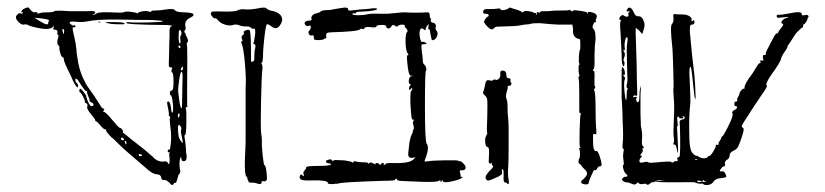

<svg xmlns="http://www.w3.org/2000/svg" viewBox="-20 -753 2276 530"><path d="M113 -689Q113 -692 115 -696Q116 -698 112 -699Q108 -700 96 -702L75 -704L88 -696Q113 -680 113 -689ZM153 -666 155 -659Q157 -659 157 -666Q157 -673 154 -673Q151 -673 153 -666ZM478 -643Q476 -651 480 -657Q482 -660 480.5 -665Q479 -670 475 -670Q474 -670 473.5 -663.5Q473 -657 473 -649.5Q473 -642 474 -638Q476 -630 478 -635Q479 -638 478 -643ZM478 -623Q478 -627 475 -627Q471 -627 473 -623Q474 -620 477 -620Q478 -620 478 -623ZM484 -569Q482 -569 480 -564Q478 -559 481 -559Q485 -559 485 -564Q485 -569 484 -569ZM483 -490Q483 -502 483.5 -520Q484 -538 484 -541Q484 -555 481 -555Q478 -555 474.5 -531.5Q471 -508 472 -498Q472 -496 475 -475Q478 -454 481 -454Q483 -454 483 -490ZM475 -432Q477 -438 475 -439Q473 -440 472 -439Q471 -438 471 -435Q471 -423 475 -432ZM482 -375Q478 -392 480 -395Q482 -399 478 -405Q474 -411 472 -406Q470 -400 473 -377Q474 -372 478 -365.5Q482 -359 485 -359Q484 -366 482 -375ZM322 -369Q320 -373 317 -373Q314 -373 314 -370Q314 -366 319 -366Q324 -366 322 -369ZM329 -360Q328 -364 326 -364Q323 -363 325 -359Q329 -349 329 -360ZM372 -323Q372 -326 368 -327Q363 -329 363 -326Q363 -322 367 -322Q372 -322 372 -323ZM250 -693Q253 -694 258 -692Q257 -691 254 -691Q250 -692 250 -693ZM277 -689 270 -692Q272 -692 291 -692Q320 -692 323 -689Q326 -686 321 -686H304Q289 -686 277 -689ZM448 -316Q446 -328 448 -332Q449 -333 449 -333.5Q449 -334 447 -333Q443 -331 443 -336Q443 -338 444.5 -339.5Q446 -341 447 -340Q449 -338 450 -346Q455 -374 450 -405Q448 -422 449 -426Q451 -432 448 -432Q446 -432 446 -435V-439V-442Q445 -446 445 -448Q445 -449 442 -464Q440 -473 444 -473Q450 -473 452 -455Q453 -443 455 -441L457 -445Q458 -448 458 -451Q458 -459 457 -468.5Q456 -478 454.5 -484Q453 -490 451 -490Q449 -490 449 -496Q449 -503 454 -503Q459 -503 459 -527Q459 -551 455 -553Q452 -555 454 -561Q457 -567 452 -567Q446 -567 446 -572V-579Q446 -586 446.5 -597Q447 -608 447 -618Q447 -632 448 -651V-670Q448 -679 456 -682L442 -684H434Q328 -685 328 -690Q328 -692 335 -692Q348 -690 387.5 -691Q427 -692 429 -694Q430 -695 428.5 -695.5Q427 -696 424 -696Q421 -696 416 -696.5Q411 -697 403.5 -697.5Q396 -698 387 -698Q378 -698 366 -698Q354 -698 340.5 -698.5Q327 -699 309 -699Q249 -700 221 -694Q207 -691 190 -693Q172 -695 172 -690Q173 -688 177 -685Q182 -681 184 -683Q186 -685 188 -681Q190 -678 185 -678Q181 -678 180.5 -675Q180 -672 184 -656Q189 -635 191 -617Q191 -610 193 -598Q198 -558 212 -532L218 -520Q218 -519 239 -490Q247 -478 257 -462Q262 -453 266 -453Q270 -453 266 -448Q264 -445 266 -444Q270 -446 289 -423Q308 -400 311 -400Q314 -400 317.5 -395Q321 -390 319 -388Q317 -386 321 -386Q345 -366 361 -354Q377 -342 401 -321Q414 -306 430 -307Q441 -309 443 -304Q447 -295 448 -306Q449 -311 448 -316ZM452 -244Q439 -258 433 -256Q426 -255 425 -263Q424 -271 413 -272Q401 -272 382 -290Q376 -295 361 -308Q346 -321 340 -326Q322 -341 306 -357L292 -371Q290 -371 281 -381Q272 -391 273 -393Q274 -396 270 -396Q266 -396 257 -407Q248 -418 245 -418Q243 -418 243 -421Q243 -424 231 -438Q218 -454 221 -459Q223 -466 218 -468Q214 -469 214 -473Q215 -476 209 -487Q203 -498 201 -498Q199 -498 199 -503Q199 -508 202 -508Q204 -508 211 -499Q218 -490 218 -488Q219 -480 224 -470Q229 -460 232 -460Q241 -461 237 -467Q236 -469 233 -470Q227 -472 227 -475Q228 -478 223 -489Q221 -493 220.5 -497.5Q220 -502 221 -502H220Q219 -501 217.5 -501.5Q216 -502 213 -505.5Q210 -509 206 -515Q202 -521 195 -532Q188 -539 188 -534Q188 -525 192 -524Q197 -519 195 -512Q190 -512 182 -529Q178 -539 175 -545Q156 -582 156 -590Q156 -595 153 -595Q150 -595 146.5 -606Q143 -617 144 -624Q143 -627 142 -628Q140 -626 139 -631Q137 -638 140 -647Q143 -657 140 -657Q138 -657 138 -660Q141 -671 131 -671Q125 -671 128 -677Q130 -681 129 -681Q128 -681 124 -677Q116 -671 95 -674Q66 -679 57 -684Q53 -687 45 -685Q40 -684 32 -691.5Q24 -699 24 -705Q24 -710 29 -714Q34 -718 37 -716Q41 -714 43 -717Q44 -719 43.5 -719.5Q43 -720 41 -719Q39 -718 38.5 -718.5Q38 -719 39 -721Q41 -727 49 -730Q55 -733 57.5 -732.5Q60 -732 64 -726Q71 -718 76 -719Q83 -721 83 -717Q83 -714 91 -717Q96 -719 113 -719Q127 -719 130 -722Q133 -725 174 -722H220Q243 -724 243 -719Q243 -716 239 -714Q233 -712 238 -712Q241 -712 247 -716Q251 -720 287 -719Q323 -717 323 -720Q324 -721 331 -721Q338 -721 347 -719.5Q356 -718 358 -717Q362 -714 361 -717Q360 -718 363 -719Q379 -725 392 -721Q397 -719 397 -721Q397 -724 408 -724Q423 -724 439 -727Q459 -730 463 -725Q466 -719 489 -719Q517 -718 514 -711Q513 -708 505 -704Q488 -696 492 -679Q494 -675 490 -669Q487 -663 490 -663Q491 -663 492 -662Q493 -661 492 -660Q491 -659 496 -650Q501 -640 498 -637Q494 -633 496 -629Q497 -627 497 -587Q496 -463 497 -459Q498 -457 495 -457Q491 -457 493 -453Q495 -449 494.5 -415.5Q494 -382 491 -381Q488 -380 490 -371Q491 -368 493 -346Q493 -342 493.5 -337Q494 -332 494 -329L495 -326Q497 -308 487 -308Q481 -308 481 -314Q481 -319 479 -319Q478 -319 476.5 -312Q475 -305 475.5 -297Q476 -289 477 -285Q478 -283 477.5 -279Q477 -275 476 -274Q472 -270 472 -268Q467 -247 464 -248Q462 -250 459 -245Q456 -240 452 -244Z M707 -732Q713 -732 714 -731Q717 -728 721 -726Q725 -724 736 -722Q753 -717 757.5 -706Q762 -695 752 -682Q743 -669 728 -681Q720 -687 717 -686Q714 -685 710 -651.5Q706 -618 706 -596Q705 -580 702 -579Q700 -580 700 -580Q700 -580 702 -577Q706 -571 704 -560Q702 -541 700.5 -470Q699 -399 701 -385Q703 -375 703 -361Q702 -353 705 -325Q708 -297 710 -297Q715 -297 717 -261Q717 -250 704 -253Q702 -253 702 -249Q702 -242 688 -247Q683 -249 672 -249Q666 -249 666 -251Q667 -252 664 -257Q661 -261 663 -261Q665 -261 660 -266Q655 -270 656 -312Q658 -358 658 -359V-435V-511Q660 -534 656 -578.5Q652 -623 647 -633Q644 -639 648 -639Q651 -639 648 -645Q645 -652 650 -656Q655 -659 653 -663Q651 -666 658 -669Q662 -671 665 -671Q668 -671 670 -668Q673 -659 673 -585Q673 -581 678 -583Q683 -585 682 -595Q682 -611 684 -618Q687 -631 682 -631Q678 -631 680 -635Q682 -640 684 -657Q685 -664 684.5 -668Q684 -672 683 -673.5Q682 -675 680 -674Q677 -672 672 -677Q669 -680 660 -680Q648 -680 641 -683Q631 -687 623 -684Q614 -681 601 -685Q588 -689 581 -698L575 -704Q575 -698 566 -707Q562 -712 562 -715Q562 -720 567 -721Q572 -722 604 -721Q629 -721 635 -724Q644 -729 658 -727Q671 -726 693 -730Q699 -732 707 -732Z M934 -732Q941 -732 941 -727Q941 -723 949 -724Q950 -724 975 -727Q979 -727 991 -728Q1003 -729 1007 -730Q1021 -731 1021 -728Q1020 -723 979 -721Q962 -721 962 -717Q962 -715 958 -716Q953 -718 953 -714Q953 -711 969 -711Q985 -711 996 -714Q1004 -716 1050 -715Q1053 -715 1071 -717Q1089 -719 1098 -719Q1106 -718 1128 -718Q1150 -718 1158 -719Q1166 -720 1166 -713Q1166 -705 1168 -703Q1171 -700 1169 -697Q1167 -692 1176 -690Q1184 -688 1183 -680Q1181 -672 1185 -668Q1190 -663 1186.5 -653.5Q1183 -644 1175 -642Q1171 -642 1171 -646Q1171 -648 1169 -656Q1167 -664 1167 -667Q1167 -672 1164 -672Q1161 -672 1163 -681V-687Q1162 -686 1160 -683Q1155 -676 1155 -672Q1155 -668 1151 -671Q1140 -681 1138 -663Q1138 -657 1139 -650.5Q1140 -644 1142 -640Q1144 -636 1146 -637Q1149 -639 1155 -635Q1162 -631 1151 -631Q1144 -631 1143.5 -629Q1143 -627 1144 -615Q1144 -612 1145 -606Q1146 -600 1146.5 -596Q1147 -592 1147 -589Q1147 -577 1151 -575Q1153 -574 1155 -569.5Q1157 -565 1157 -562Q1157 -559 1156 -558Q1153 -558 1153 -459Q1153 -361 1158 -356Q1165 -347 1157 -323Q1152 -310 1152 -308Q1152 -306 1162 -308Q1175 -310 1210.5 -310.5Q1246 -311 1246 -309Q1246 -306 1248 -308Q1251 -310 1259 -302Q1264 -297 1265 -292.5Q1266 -288 1263.5 -285.5Q1261 -283 1256 -283Q1252 -283 1250.5 -282.5Q1249 -282 1249 -280.5Q1249 -279 1250 -276Q1252 -268 1252 -265Q1252 -263 1256 -265Q1258 -266 1258 -265.5Q1258 -265 1256 -263Q1253 -259 1236.5 -254.5Q1220 -250 1211 -250Q1202 -250 1202 -254Q1202 -258 1199 -253Q1196 -247 1196 -253Q1196 -258 1192 -254Q1185 -250 1149 -251Q1124 -252 1110 -252.5Q1096 -253 1088 -253.5Q1080 -254 1078 -255Q1076 -256 1076 -257Q1076 -259 1075 -260Q1071 -260 1071 -257Q1071 -254 1041 -254Q914 -250 914 -246Q907 -246 899 -245Q885 -244 885 -248Q885 -256 842 -255Q819 -254 812 -257Q805 -260 808 -268Q810 -274 815 -269Q821 -263 818 -272Q816 -278 821 -283Q825 -286 825 -291Q825 -295 858 -295Q890 -295 894 -299Q894 -301 889 -302Q884 -302 881.5 -304Q879 -306 880 -308.5Q881 -311 886 -312Q894 -315 897 -310Q900 -305 900 -309Q900 -312 913 -311Q916 -311 925.5 -310.5Q935 -310 938 -309Q947 -308 952 -305Q956 -303 956 -306Q956 -310 963 -307Q971 -305 983 -305Q997 -305 997 -302Q997 -298 999 -302Q1002 -307 1010 -302Q1017 -298 1017 -300Q1015 -303 1019.5 -303Q1024 -303 1027 -300Q1029 -296 1032 -300Q1033 -303 1037 -303Q1041 -303 1039 -300Q1038 -298 1042 -298Q1045 -298 1044 -301Q1050 -303 1056 -303Q1109 -301 1120 -312Q1128 -319 1126 -319Q1125 -319 1122 -318Q1114 -316 1110 -319Q1106 -322 1107 -331L1110 -358Q1112 -372 1117 -383Q1121 -390 1119.5 -390Q1118 -390 1121 -395Q1124 -399 1121 -408Q1118 -416 1122 -420Q1123 -423 1122 -423Q1120 -422 1118.5 -423Q1117 -424 1116 -429.5Q1115 -435 1114.5 -443Q1114 -451 1113 -466Q1112 -499 1115 -502Q1118 -504 1118 -508Q1118 -513 1113 -506Q1109 -504 1109 -506Q1109 -514 1112 -517Q1116 -521 1112 -521Q1109 -521 1108.5 -526Q1108 -531 1109.5 -536Q1111 -541 1114 -542Q1124 -544 1114 -544Q1107 -544 1104 -584Q1102 -601 1106 -601Q1109 -601 1106 -605Q1100 -612 1099.5 -636.5Q1099 -661 1104 -665Q1107 -667 1102 -674Q1095 -680 1098 -683L1093 -685H1091Q1082 -685 1078 -681Q1075 -678 1070 -682Q1065 -687 1061 -681Q1055 -671 1048 -676Q1046 -677 1046 -680Q1046 -685 1033 -684Q1019 -684 1019 -680Q1019 -676 1004 -678Q988 -680 986 -675Q984 -671 981 -673Q977 -675 974 -672Q968 -666 899 -664Q886 -664 882.5 -661.5Q879 -659 881 -649Q879 -647 878 -646Q875 -648 875 -646Q875 -644 868 -643Q861 -642 854 -642.5Q847 -643 847 -645Q847 -646 846.5 -648.5Q846 -651 846 -652Q846 -657 840 -655Q835 -654 832.5 -659.5Q830 -665 834 -669Q838 -673 838 -679Q838 -684 833 -682Q828 -679 823 -684Q819 -688 822 -692Q825 -696 833 -696Q837 -696 839 -697Q841 -698 840 -700Q838 -705 842 -710Q846 -715 853 -716Q862 -718 865 -721Q869 -725 881 -725Q893 -725 899 -727Q900 -727 916 -730Q928 -732 930 -732Z M1388 -732H1389Q1390 -731 1404 -727Q1417 -723 1419 -721Q1423 -717 1424 -720Q1428 -724 1440 -722Q1453 -720 1453 -718L1455 -717Q1456 -717 1457 -717Q1463 -718 1460 -714Q1461 -712 1461 -712Q1464 -714 1462 -718Q1461 -719 1462.5 -719.5Q1464 -720 1466 -719Q1471 -717 1471 -719Q1471 -722 1477 -722H1476H1483Q1497 -722 1502 -723Q1507 -724 1530 -724Q1549 -724 1550 -725Q1552 -727 1557 -723Q1560 -720 1561 -722Q1560 -724 1564 -724.5Q1568 -725 1575 -724Q1599 -721 1601 -718Q1603 -712 1603 -718Q1603 -722 1613 -719Q1632 -715 1626 -702Q1625 -700 1624.5 -697.5Q1624 -695 1625 -694Q1627 -692 1623 -692Q1620 -692 1617 -684Q1616 -679 1615.5 -678.5Q1615 -678 1617 -675Q1619 -672 1620 -671Q1624 -666 1624 -645L1622 -626L1621 -596Q1622 -565 1619 -563Q1617 -561 1617 -558Q1617 -556 1619 -557Q1622 -559 1621 -535V-515Q1622 -517 1622.5 -516.5Q1623 -516 1623 -513Q1623 -508 1621 -508Q1618 -508 1621 -502Q1624 -493 1624 -454Q1624 -414 1626 -396Q1627 -382 1625 -382Q1625 -382 1622 -383Q1618 -385 1617 -380Q1617 -377 1617 -366Q1617 -333 1626 -336Q1628 -337 1630 -334Q1632 -331 1635 -323Q1645 -293 1637 -294Q1633 -295 1629 -289Q1626 -283 1624 -283Q1623 -283 1621 -284Q1619 -284 1612 -268Q1605 -252 1605 -248Q1605 -244 1597.5 -244Q1590 -244 1586 -247Q1583 -249 1585 -254L1592 -260Q1599 -267 1600 -271Q1601 -276 1599 -279.5Q1597 -283 1593 -286.5Q1589 -290 1587 -293Q1582 -301 1579 -301Q1577 -301 1577 -307Q1577 -313 1579 -315Q1581 -317 1581 -327.5Q1581 -338 1579 -342Q1577 -345 1581 -345Q1584 -345 1581 -348Q1579 -350 1580 -392.5Q1581 -435 1583 -437Q1584 -438 1584 -439Q1584 -440 1582 -440Q1579 -440 1579 -449V-459V-497Q1579 -533 1577 -537Q1576 -540 1578 -542Q1581 -545 1579 -547Q1577 -552 1577 -563.5Q1577 -575 1579 -575Q1582 -575 1579 -578Q1577 -580 1578 -597Q1579 -614 1581 -615Q1582 -616 1582 -630.5Q1582 -645 1580 -645Q1559 -649 1562 -672L1560 -685H1541H1522Q1499 -686 1471 -689Q1451 -689 1448 -688Q1442 -686 1439 -686Q1430 -686 1410 -682Q1405 -681 1371 -680Q1349 -680 1347 -678Q1344 -675 1341 -673Q1336 -669 1326 -679Q1319 -686 1316 -692Q1316 -694 1318.5 -698.5Q1321 -703 1324.5 -706Q1328 -709 1329 -708V-711Q1328 -715 1321 -715Q1316 -715 1314.5 -716.5Q1313 -718 1314 -722Q1315 -729 1328 -728Q1346 -728 1352 -729Q1362 -731 1362 -727Q1362 -725 1366.5 -725Q1371 -725 1376.5 -726.5Q1382 -728 1384 -730Q1385 -732 1388 -732ZM1495 -720H1506L1505 -719Q1505 -716 1503 -718ZM1521 -718 1525 -717Q1527 -715 1525 -715Q1523 -715 1521 -718ZM1368 -558Q1378 -558 1378 -544Q1378 -537 1384 -537Q1391 -537 1389 -531Q1389 -525 1391 -525Q1393 -525 1391 -520Q1390 -516 1384 -516Q1381 -515 1381 -514Q1383 -512 1379 -500Q1375 -488 1378 -480Q1381 -474 1381 -461Q1381 -443 1382 -434Q1384 -416 1384 -402V-352Q1384 -307 1383 -293Q1381 -272 1384 -257Q1386 -246 1383 -245Q1380 -244 1380 -246Q1380 -249 1375 -249Q1370 -249 1370 -260Q1371 -286 1368 -286Q1364 -286 1366 -278Q1366 -275 1365.5 -273.5Q1365 -272 1362.5 -270Q1360 -268 1357.5 -266.5Q1355 -265 1348 -262Q1332 -255 1328 -254.5Q1324 -254 1321 -260Q1317 -268 1337 -287Q1344 -294 1340 -296Q1336 -298 1338 -301Q1339 -303 1337 -303Q1337 -303 1335 -302Q1330 -300 1329 -307Q1329 -313 1330 -328Q1331 -347 1326 -347Q1321 -347 1319.5 -359Q1318 -371 1322 -378Q1326 -385 1325 -386Q1323 -388 1325 -430Q1326 -470 1325 -477.5Q1324 -485 1318 -490Q1311 -496 1314 -499Q1316 -504 1318 -514Q1320 -526 1322.5 -529.5Q1325 -533 1332 -531Q1340 -529 1341 -532Q1342 -533 1344.5 -533.5Q1347 -534 1348 -533Q1353 -531 1357.5 -536Q1362 -541 1361 -548Q1360 -557 1365 -558Z M1717 -732Q1724 -732 1730 -718Q1734 -707 1743 -708Q1751 -709 1756 -697Q1762 -686 1757 -672L1753 -659L1745 -668Q1737 -676 1735 -675Q1734 -674 1736 -621Q1738 -565 1738 -534Q1738 -526 1738.5 -516.5Q1739 -507 1739 -500.5Q1739 -494 1739 -493Q1739 -490 1738 -489Q1737 -488 1735 -489Q1730 -491 1728 -487Q1727 -485 1728 -484.5Q1729 -484 1731 -485Q1735 -487 1738 -484Q1739 -483 1739 -482Q1739 -481 1737 -482Q1735 -483 1736 -479Q1736 -478 1736 -477Q1740 -465 1744 -475Q1745 -479 1745 -486Q1745 -498 1747 -510Q1748 -516 1748 -517L1749 -507L1748 -493V-483V-441Q1748 -433 1748.5 -425Q1749 -417 1749 -412V-406Q1754 -385 1752 -366Q1751 -353 1755 -349Q1760 -344 1755 -344Q1752 -344 1754 -340Q1756 -336 1751 -330Q1745 -323 1750 -323Q1754 -323 1750 -319Q1745 -314 1745 -308Q1745 -302 1757 -305Q1766 -308 1769 -305Q1771 -303 1799 -303L1763 -302H1748Q1762 -302 1795 -305Q1836 -309 1834 -305Q1833 -304 1834.5 -304Q1836 -304 1838 -305Q1845 -310 1848 -308Q1850 -307 1850.5 -308.5Q1851 -310 1850 -313Q1848 -319 1853 -319Q1857 -319 1857 -331Q1858 -342 1857.5 -375Q1857 -408 1856 -416Q1855 -421 1863 -423Q1869 -424 1870 -427Q1871 -430 1866 -432Q1864 -433 1864 -432Q1864 -431 1865 -430Q1869 -426 1861 -426Q1855 -426 1855 -428Q1855 -431 1852 -431Q1848 -431 1850 -418Q1852 -405 1850 -405Q1848 -405 1850 -380Q1853 -331 1851 -331Q1850 -332 1848 -343Q1846 -354 1842 -354Q1837 -354 1839 -357Q1842 -362 1840 -373Q1838 -385 1840 -421Q1842 -456 1840 -481Q1838 -507 1839 -508Q1840 -509 1838.5 -561Q1837 -613 1836 -622Q1829 -682 1835 -687Q1840 -692 1839 -703Q1838 -711 1839 -713Q1840 -715 1844 -714Q1848 -713 1865 -713Q1876 -713 1883.5 -708Q1891 -703 1889 -697Q1888 -695 1889.5 -694.5Q1891 -694 1893 -696Q1895 -698 1896 -697Q1897 -696 1897 -692Q1897 -685 1890 -685Q1887 -685 1886 -683.5Q1885 -682 1884.5 -677Q1884 -672 1884.5 -663Q1885 -654 1887 -637Q1889 -610 1897 -544Q1898 -532 1899 -516Q1900 -500 1900 -490Q1900 -480 1900 -478L1897 -486Q1889 -566 1887 -568Q1885 -570 1884 -565Q1882 -558 1884 -527Q1887 -470 1885 -462Q1881 -431 1883 -369Q1884 -338 1892 -330Q1901 -321 1903 -323Q1904 -324 1911 -319Q1920 -314 1941 -315L1898 -314Q1898 -312 1902 -312Q1906 -312 1904 -314L1918 -316Q1933 -316 1933 -319Q1933 -322 1937 -322Q1941 -322 1948.5 -334Q1956 -346 1956 -351Q1956 -355 1961 -353Q1964 -353 1964 -354Q1962 -357 1966 -363Q1971 -370 1971 -372Q1971 -376 1973 -376Q1976 -376 1990 -404Q2005 -434 2002 -439Q1999 -445 2007 -449Q2017 -454 2014 -459Q2013 -460 2011 -460Q2007 -460 2007 -466Q2007 -473 2012 -473Q2017 -473 2015 -477Q2014 -480 2017 -485Q2021 -491 2021 -494Q2021 -496 2023.5 -500Q2026 -504 2029 -506.5Q2032 -509 2033 -508Q2034 -507 2034.5 -507.5Q2035 -508 2035 -510Q2035 -522 2057 -550Q2058 -552 2070 -571Q2072 -574 2073 -575.5Q2074 -577 2075.5 -578Q2077 -579 2078 -579Q2080 -578 2080 -580Q2080 -580 2079 -582Q2077 -586 2080 -586Q2080 -586 2082 -586Q2085 -585 2086.5 -586Q2088 -587 2087 -589Q2085 -596 2086 -599Q2087 -602 2091 -601Q2094 -601 2094 -602Q2092 -606 2101 -622Q2103 -626 2107.5 -635Q2112 -644 2113 -645Q2117 -654 2120.5 -658Q2124 -662 2127 -661H2128Q2126 -663 2135 -674Q2145 -686 2141 -687Q2133 -690 2141 -698Q2145 -702 2150 -703L2157 -706Q2156 -707 2141 -705Q2127 -703 2125 -705Q2123 -708 2124.5 -710.5Q2126 -713 2130 -712Q2138 -712 2153 -715Q2195 -724 2193 -714Q2193 -709 2200 -711Q2209 -713 2211 -710Q2213 -707 2211 -705Q2209 -703 2209 -701Q2209 -698 2205 -692Q2201 -686 2199 -686Q2197 -686 2197 -682Q2197 -677 2195 -677Q2193 -677 2180 -664Q2176 -660 2169 -648.5Q2162 -637 2161 -636Q2154 -627 2154 -625Q2154 -621 2146 -610Q2138 -599 2136 -591Q2135 -582 2108 -545Q2091 -520 2097 -516Q2099 -514 2079 -486Q2078 -484 2074.5 -479Q2071 -474 2068 -469.5Q2065 -465 2063 -462Q2055 -449 2043 -431Q2037 -422 2033.5 -416.5Q2030 -411 2028.5 -407.5Q2027 -404 2028 -402.5Q2029 -401 2031 -400Q2035 -399 2030 -382Q2022 -357 2018 -349Q2014 -341 2005 -337Q1994 -332 1994 -324Q1994 -316 1987 -312Q1980 -308 1981 -301Q1983 -294 1979 -294Q1975 -294 1970 -287Q1965 -280 1968 -280H1976Q1979 -280 1982.5 -273Q1986 -266 1984 -264Q1983 -263 1968 -261Q1955 -260 1949 -251Q1945 -244 1934.5 -242.5Q1924 -241 1920 -246Q1906 -245 1897 -250L1946 -252H1945Q1928 -250 1924 -254Q1920 -258 1920 -254Q1920 -251 1917 -252Q1905 -258 1905 -251Q1905 -248 1902 -250H1875Q1822 -249 1786 -251Q1771 -252 1799 -253Q1804 -254 1812 -254H1817H1816L1805 -255Q1803 -256 1794 -254.5Q1785 -253 1785 -251Q1785 -248 1783 -250Q1781 -252 1774 -246Q1768 -241 1765 -244Q1764 -247 1754 -245Q1745 -243 1741 -250Q1737 -245 1733.5 -244Q1730 -243 1727 -244.5Q1724 -246 1718 -248Q1712 -250 1706 -250Q1694 -255 1698 -260Q1701 -265 1707 -265Q1717 -266 1707 -274Q1705 -275 1702.5 -281.5Q1700 -288 1699.5 -292.5Q1699 -297 1701 -298Q1703 -298 1701 -311Q1699 -324 1701 -333Q1703 -342 1701 -342Q1697 -342 1699 -358Q1701 -374 1699 -413Q1699 -421 1698 -446.5Q1697 -472 1696 -482V-532V-560Q1696 -567 1698 -567.5Q1700 -568 1702 -563Q1705 -558 1705 -551Q1705 -548 1704 -546.5Q1703 -545 1701 -546Q1699 -547 1699 -547Q1699 -547 1702 -543Q1707 -538 1705 -535Q1700 -524 1706 -483L1708 -476Q1710 -478 1710 -494Q1710 -508 1713 -506L1714 -507Q1713 -508 1712 -509Q1708 -513 1710 -519Q1712 -525 1712 -533Q1712 -536 1711 -567.5Q1710 -599 1710 -615Q1710 -627 1712 -639Q1714 -650 1710 -650Q1707 -650 1705 -638.5Q1703 -627 1705 -619Q1705 -614 1703 -614Q1702 -615 1701 -615Q1700 -614 1702 -611Q1708 -604 1702 -592L1701 -585Q1704 -585 1704 -577Q1703 -570 1701 -570Q1696 -572 1696 -601Q1696 -608 1693 -662Q1690 -695 1694 -695Q1696 -695 1694 -697Q1693 -698 1692 -698Q1687 -700 1692 -707Q1698 -714 1702 -710Q1709 -705 1714 -708Q1716 -709 1715 -711Q1713 -715 1716 -719Q1719 -723 1718 -723Q1717 -723 1715 -722Q1711 -720 1710 -722.5Q1709 -725 1713 -730Q1715 -732 1717 -732Z"/></svg>

Font: Strokes
Style: Regular
Weight: 400
Version: Version 1.0